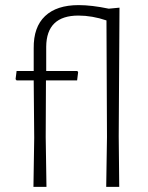

<svg xmlns="http://www.w3.org/2000/svg" viewBox="-20 -732 581 752"><path d="M283 -454 286 -449 282 -417H160L159 -195L162 0H111L114 -192L112 -417H45L41 -422L45 -454H112V-543Q111 -626 156.5 -669Q202 -712 288 -712Q339 -712 406 -698L448 -702L445 -198L447 0H396L399 -195L397 -652Q341 -671 287 -671Q162 -671 161 -549V-454Z"/></svg>

Font: Alegreya Sans SC Light
Style: Regular
Weight: 300
Designer: Juan Pablo del Peral
Foundry: Huerta Tipografica
Version: Version 2.007